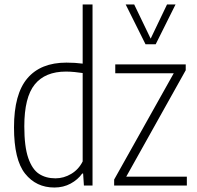

<svg xmlns="http://www.w3.org/2000/svg" viewBox="-20 -828 878 857"><path d="M42.5 -259.5Q42.5 -408 102 -478.2Q161.5 -548.5 276.5 -548.5Q315 -548.5 349 -544V-808H393V0H354.5L351 -53.5H347Q327.5 -26 295.2 -8.5Q263 9 222.5 9Q141.5 9 92 -53Q42.5 -115 42.5 -259.5ZM349 -107.5V-502Q334.5 -504.5 313 -506.5Q291.5 -508.5 274.5 -508.5Q181.5 -508.5 135 -451Q88.5 -393.5 88.5 -264Q88.5 -173.5 106.2 -122.5Q124 -71.5 154.5 -51.8Q185 -32 227.5 -32Q264.5 -32 297.8 -51.8Q331 -71.5 349 -107.5ZM543.5 -39.5H814V0H489.5V-26.5L755.5 -501H494.5V-540.5H809V-514.5ZM725.5 -808H763.5L675 -630.5H629.5L541 -808H579L652.5 -655.5Z"/></svg>

Font: Encode Sans Condensed ExLight
Style: Regular
Weight: 275
Width: 3
Designer: Multiple Designers
Foundry: Impallari Type
Version: Version 2.000